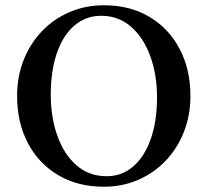

<svg xmlns="http://www.w3.org/2000/svg" viewBox="-20 -700 789 730"><path d="M375 10Q276 10 201.5 -34Q127 -78 86 -156Q45 -234 45 -335Q45 -409 70 -472Q95 -535 139.5 -581.5Q184 -628 244.5 -654Q305 -680 375 -680Q474 -680 548 -636Q622 -592 663 -514Q704 -436 704 -335Q704 -261 679 -198Q654 -135 609.5 -88.5Q565 -42 505 -16Q445 10 375 10ZM385 -30Q444 -30 487 -67.5Q530 -105 553.5 -172.5Q577 -240 577 -330Q577 -417 551 -487.5Q525 -558 477.5 -599Q430 -640 365 -640Q306 -640 262.5 -602.5Q219 -565 196 -497.5Q173 -430 173 -340Q173 -253 198.5 -182.5Q224 -112 271.5 -71Q319 -30 385 -30Z"/></svg>

Font: Brygada 1918 SemiBold
Style: Regular
Weight: 600
Designer: Mateusz Machalski | Borys Kosmynka | Przemek Hoffer
Foundry: NIEPODLEGLA 2018
Version: Version 3.006